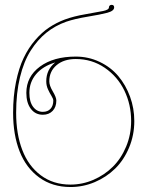

<svg xmlns="http://www.w3.org/2000/svg" viewBox="-20 -750 590 772"><path d="M202.1 -499Q152.3 -483.9 125.2 -451.9Q98.1 -419.9 98.1 -376.5Q98.1 -340.3 113.3 -320.3Q128.4 -300.3 152.3 -300.3Q171.9 -300.3 183.1 -312.5Q194.3 -324.7 194.3 -345.7Q194.3 -352.5 187.3 -363.8Q180.2 -375 173.1 -390.4Q166 -405.8 166 -422.9Q166 -470.2 202.1 -499ZM284.7 -522.5Q335.9 -522.5 380.6 -501.2Q425.3 -480 455.6 -444.1Q485.8 -408.2 502.9 -361.3Q520 -314.5 520 -263.2Q520 -206.5 499 -156.5Q478 -106.4 442.9 -72Q407.7 -37.6 361.1 -17.8Q314.5 2 263.7 2Q190.4 2 137.7 -36.4Q85 -74.7 58.8 -141.4Q32.7 -208 32.7 -296.4Q32.7 -363.3 44.2 -419.9Q55.7 -476.6 75 -516.8Q94.2 -557.1 121.3 -588.6Q148.4 -620.1 177.5 -639.4Q206.5 -658.7 240.2 -671.4Q275.9 -684.6 322.8 -692.6Q369.6 -700.7 393.8 -705.6Q418 -710.4 418 -720.2Q418 -724.6 420.9 -727.5Q423.8 -730.5 428.7 -730.5Q439 -730.5 439 -720.2Q439 -706.1 411.6 -698.7Q384.3 -691.4 332.3 -682.9Q280.3 -674.3 246.1 -662.6Q202.1 -647 166.7 -618.7Q131.3 -590.3 103.5 -546.6Q75.7 -502.9 60.3 -439.2Q44.9 -375.5 44.9 -296.4Q44.9 -211.4 69.6 -147Q94.2 -82.5 144 -45.2Q193.8 -7.8 263.2 -7.8Q311.5 -7.8 356 -27.1Q400.4 -46.4 433.8 -79.6Q467.3 -112.8 487.3 -160.9Q507.3 -209 507.3 -263.7Q507.3 -329.6 480 -386Q452.6 -442.4 401.1 -477.5Q349.6 -512.7 284.7 -512.7Q236.8 -512.7 207.5 -488Q178.2 -463.4 178.2 -422.9Q178.2 -406.2 192.4 -382.3Q206.5 -358.4 206.5 -345.7Q206.5 -319.8 191.7 -304.2Q176.8 -288.6 152.3 -288.6Q122.1 -288.6 104 -312.5Q85.9 -336.4 85.9 -376.5Q85.9 -441.9 140.6 -482.2Q195.3 -522.5 284.7 -522.5Z"/></svg>

Font: ZnikomitNo24
Style: Thin
Weight: 300
Designer: gluk
Foundry: gluk
Version: Version 0.55